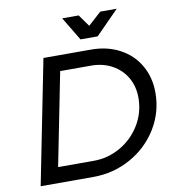

<svg xmlns="http://www.w3.org/2000/svg" viewBox="-95 -983 976 1068"><g transform="rotate(-10 392.5 -449.5)"><path d="M767 -403Q767 -292 710 -199.5Q653 -107 556 -53.5Q459 0 346 0H48L187 -700H455Q547 -700 618 -662Q689 -624 728 -556Q767 -488 767 -403ZM441 -612H266L162 -88H364Q444 -88 514 -128Q584 -168 626.5 -237.5Q669 -307 669 -391Q669 -455 640 -505Q611 -555 559 -583.5Q507 -612 441 -612ZM543 -899H636L505 -766H408L328 -899H421L469 -832Z"/></g></svg>

Font: Gontserrat
Style: Italic
Weight: 400
Italic angle: -11.3°
Designer: Julieta Ulanovsky
Foundry: Julieta Ulanovsky
Version: Version 6.001